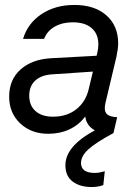

<svg xmlns="http://www.w3.org/2000/svg" viewBox="-20 -530 547 775"><path d="M406 -116Q403 -103 403 -93Q403 -75 415 -66.5Q427 -58 453 -57L438 7Q366 46 336.5 73Q307 100 307 128Q307 168 363 168Q380 168 403 161L397 217Q376 225 350 225Q303 225 273.5 203Q244 181 244 137Q244 60 363 -4Q329 -22 324 -60Q299 -26 260.5 -8Q222 10 175 10Q106 10 61.5 -32Q17 -74 17 -140Q17 -209 63.5 -250Q110 -291 187 -295L370 -305L373 -318Q377 -334 377 -351Q377 -393 350 -416.5Q323 -440 273 -440Q232 -440 201 -422.5Q170 -405 158 -373H73Q92 -436 147.5 -473Q203 -510 280 -510Q362 -510 409.5 -468Q457 -426 457 -355Q457 -334 450 -301ZM338 -170 355 -241 191 -230Q146 -227 122 -204.5Q98 -182 98 -144Q98 -104 123.5 -81.5Q149 -59 194 -59Q250 -59 288 -89Q326 -119 338 -170Z"/></svg>

Font: CBA Beacon Sans
Style: Italic
Weight: 400
Italic angle: -13°
Designer: Wei Huang
Foundry: Wei Huang
Version: Version 1.002